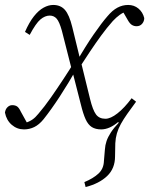

<svg xmlns="http://www.w3.org/2000/svg" viewBox="-22 -510 603 776"><path d="M324 246 319 226Q355 211 376 191.5Q397 172 398 141L402 94Q403 77 408.5 60.5Q414 44 426 25.5Q438 7 458 -14L451 -21L508 -98L528 -99Q508 -72 492.5 -50Q477 -28 466.5 -9Q456 10 450.5 29Q445 48 444 69L443 122Q443 171 411 201.5Q379 232 324 246ZM387 13Q364 13 349 3.5Q334 -6 324 -28Q314 -50 305 -87L272 -216L271 -217L228 -386Q218 -422 207 -434.5Q196 -447 179 -447Q160 -447 141.5 -431.5Q123 -416 98 -369L79 -381Q96 -420 115 -444Q134 -468 154 -479Q174 -490 193 -490Q223 -490 240.5 -470Q258 -450 270 -401L302 -270L303 -269L342 -110Q353 -65 366 -47.5Q379 -30 404 -30Q425 -30 453 -52Q481 -74 510 -113L528 -99Q494 -50 457.5 -18.5Q421 13 387 13ZM-2 -55Q0 -69 8.5 -77Q17 -85 27 -85Q40 -85 47.5 -79.5Q55 -74 62 -59L93 -3L73 -5L79 -13Q96 -18 108.5 -26.5Q121 -35 133 -50Q158 -79 183.5 -115.5Q209 -152 234 -190Q259 -228 280 -262L293 -241Q253 -171 219 -119Q185 -67 154 -28Q136 -6 116.5 3.5Q97 13 75 13Q47 13 25.5 -5.5Q4 -24 -2 -55ZM298 -235 285 -256Q324 -324 357 -371.5Q390 -419 412 -444Q432 -468 452.5 -479Q473 -490 496 -490Q520 -490 537.5 -475.5Q555 -461 561 -437Q561 -424 552.5 -414Q544 -404 530 -404Q520 -404 511.5 -409Q503 -414 495 -428L469 -473L495 -469L488 -463Q476 -460 462 -450Q448 -440 434 -425Q410 -398 387 -366.5Q364 -335 342 -302Q320 -269 298 -235Z"/></svg>

Font: Source Serif 4 18pt Light
Style: Italic
Weight: 300
Italic angle: -12°
Designer: Frank Grießhammer
Foundry: Adobe Systems Incorporated
Version: Version 4.004;hotconv 1.0.116;makeotfexe 2.5.65601